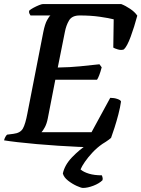

<svg xmlns="http://www.w3.org/2000/svg" viewBox="-30 -724 695 944"><path d="M432 0Q402 0 355.5 -2Q309 -4 256 -7.5Q203 -11 151 -15.5Q99 -20 56.5 -25Q14 -30 -10 -34Q-8 -43 -3.5 -51Q1 -59 5 -62L36 -66Q70 -70 82.5 -92Q95 -114 105 -168L183 -567Q191 -606 201.5 -625Q212 -644 218 -648H120Q118 -651 115 -656.5Q112 -662 113 -671Q120 -678 134 -685.5Q148 -693 161.5 -698.5Q175 -704 181 -704H566Q587 -696 610 -680.5Q633 -665 645 -647Q630 -591 612.5 -543.5Q595 -496 579 -481Q566 -476 549.5 -481Q533 -486 527 -490L529 -629Q506 -635 461.5 -641.5Q417 -648 362 -648Q324 -648 309.5 -623.5Q295 -599 289 -567L254 -392Q315 -393 364 -398Q413 -403 459 -408L470 -393Q464 -370 458 -354.5Q452 -339 447 -332H242L205 -142Q200 -116 190.5 -98.5Q181 -81 174 -74H420L512 -243Q531 -243 547 -237.5Q563 -232 565 -225Q561 -196 552 -161.5Q543 -127 533 -96Q523 -65 516 -46Q507 -38 490.5 -27Q474 -16 458 -8Q442 0 432 0ZM378 200Q369 200 347 190Q325 180 304.5 164Q284 148 279 129Q288 87 324 49.5Q360 12 400 -14L473 -16Q447 2 425 25.5Q403 49 387.5 71.5Q372 94 366 109Q381 122 407.5 130Q434 138 471 138Q472 142 474 148Q476 154 474 162Q458 178 429.5 189Q401 200 378 200Z"/></svg>

Font: Texturina SemiBold
Style: Italic
Weight: 600
Italic angle: -11°
Designer: Guillermo Torres Carreño
Foundry: Omnibus-Type
Version: Version 1.002; ttfautohint (v1.8.3)